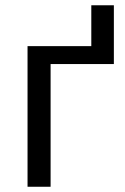

<svg xmlns="http://www.w3.org/2000/svg" viewBox="-20 -712 476 732"><path d="M414.1 -467.8H172.9V0H85V-536.1H328.1V-691.9H414.1Z"/></svg>

Font: NotoSans
Style: Regular
Weight: 400
Designer: Monotype Design team
Foundry: Monotype Imaging Inc.
Version: Version 1.04